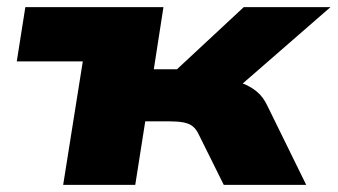

<svg xmlns="http://www.w3.org/2000/svg" viewBox="-20 -518 946 538"><path d="M157 0 212 -346H27L51 -498H438L411 -324H476L663 -498H906L605 -236L606 -295Q636 -293 659 -284.5Q682 -276 700 -261Q718 -246 730 -220L838 0H607L537 -141Q530 -156 520 -164Q510 -172 494 -175Q478 -178 455 -178H387L359 0Z"/></svg>

Font: Nunito Sans 10pt Expanded Black
Style: Italic
Weight: 900
Width: 7
Italic angle: -9°
Designer: Vernon Adams
Foundry: Vernon Adams
Version: Version 3.101;gftools[0.9.27]